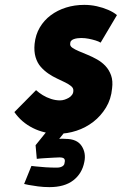

<svg xmlns="http://www.w3.org/2000/svg" viewBox="-20 -534 500 788"><path d="M252 0H176L126 62L131 118Q147 116 166 115Q185 114 201 113Q217 112 224 112Q239 112 243.5 117.5Q248 123 245 134Q245 140 241 144.5Q237 149 230 151.5Q223 154 213 154Q190 154 166.5 152.5Q143 151 126.5 149Q110 147 109 147L79 221Q82 222 97.5 225Q113 228 136 231Q159 234 183 234Q245 234 281 206Q317 178 326 131Q334 94 315 65Q296 36 249 36Q246 36 240 35.5Q234 35 223 36ZM393 -359 460 -472Q446 -484 424 -493.5Q402 -503 377 -508.5Q352 -514 326 -514Q286 -514 251 -503Q216 -492 188.5 -471.5Q161 -451 143.5 -421.5Q126 -392 122 -354Q119 -323 126 -299.5Q133 -276 147 -260Q161 -244 178.5 -232Q196 -220 214.5 -211.5Q233 -203 248 -195.5Q263 -188 272.5 -180Q282 -172 281 -161Q281 -152 275.5 -144.5Q270 -137 262 -132.5Q254 -128 245 -125Q236 -122 226 -122Q208 -122 189.5 -128Q171 -134 155.5 -143.5Q140 -153 128 -164L39 -74Q68 -32 115 -8.5Q162 15 217 15Q256 15 294 2.5Q332 -10 363 -34Q394 -58 415 -92.5Q436 -127 440 -171Q444 -202 436 -224.5Q428 -247 413 -263Q398 -279 378.5 -290Q359 -301 339.5 -309Q320 -317 303.5 -324Q287 -331 277 -338Q267 -345 268 -354Q268 -362 272 -366.5Q276 -371 283 -373.5Q290 -376 298 -377Q306 -378 313 -378Q329 -378 344 -375Q359 -372 372 -368Q385 -364 393 -359Z"/></svg>

Font: Advent Pro ExtraBold
Style: Italic
Weight: 800
Italic angle: -12°
Version: Version 3.000